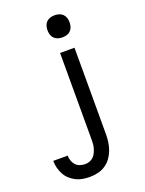

<svg xmlns="http://www.w3.org/2000/svg" viewBox="-175 -821 850 1126"><g transform="rotate(-20 250.0 -258.0)"><path d="M185 223Q163 223 141 219.5Q119 216 99 206Q79 196 62.5 181Q46 166 35.5 146.5Q25 127 19.5 105.5Q14 84 14 61H104Q104 78 109.5 93.5Q115 109 126 121Q137 133 153 138Q169 143 185 143Q199 143 212.5 138Q226 133 236 123Q246 113 252 100.5Q258 88 262 74.5Q266 61 267 47Q268 33 268 19V-520H358V19Q358 44 354.5 69Q351 94 342 118Q333 142 318 162.5Q303 183 282 197Q261 211 236 217Q211 223 185 223ZM313 -601Q299 -601 285.5 -605Q272 -609 262 -619Q252 -629 248 -642.5Q244 -656 244 -670Q244 -684 248 -697.5Q252 -711 262 -721Q272 -731 285.5 -735Q299 -739 313 -739Q327 -739 340.5 -735Q354 -731 364 -721Q374 -711 378 -697.5Q382 -684 382 -670Q382 -656 378 -642.5Q374 -629 364 -619Q354 -609 340.5 -605Q327 -601 313 -601Z"/></g></svg>

Font: Iosevka Bendy Medium
Style: Regular
Weight: 500
Monospace: yes
Designer: Belleve Invis
Foundry: Belleve Invis
Version: Version 30.1.2